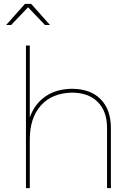

<svg xmlns="http://www.w3.org/2000/svg" viewBox="-20 -979 690 999"><path d="M557 -313V0H537V-313Q537 -400 488.5 -448.5Q440 -497 354 -497Q251 -495 193 -430.5Q135 -366 135 -253V0H115V-742H135V-368Q160 -438 216 -477Q272 -516 354 -517Q450 -517 503.5 -463Q557 -409 557 -313ZM214 -849 126 -941 38 -849H12L110 -959H142L240 -849Z"/></svg>

Font: Montserrat-Arabic Thin
Style: Regular
Weight: 250
Designer: Mohamed Gaber
Foundry: Kief Type Foundry
Version: Version 5.008